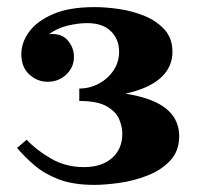

<svg xmlns="http://www.w3.org/2000/svg" viewBox="-20 -510 559 540"><path d="M246 -490Q278 -490 315.5 -484.5Q353 -479 387 -465Q421 -451 443 -426.5Q465 -402 465 -364Q465 -324 436 -295Q407 -266 349 -250.5Q291 -235 203 -235V-261Q232 -261 257.5 -274.5Q283 -288 299 -311.5Q315 -335 315 -365Q315 -399 292 -422Q269 -445 225 -445Q200 -445 170.5 -438Q141 -431 118 -414Q153 -417 170.5 -396.5Q188 -376 188 -350Q188 -321 166.5 -300.5Q145 -280 114 -280Q85 -280 62.5 -300.5Q40 -321 40 -358Q40 -390 61.5 -420Q83 -450 128.5 -470Q174 -490 246 -490ZM203 -255Q303 -255 364.5 -240.5Q426 -226 455 -197.5Q484 -169 484 -127Q484 -85 458.5 -58Q433 -31 394 -16Q355 -1 315 4.5Q275 10 245 10Q186 10 145.5 -5.5Q105 -21 77 -45Q49 -69 28 -94L55 -117Q82 -88 123.5 -64Q165 -40 216 -40Q266 -40 295 -65.5Q324 -91 324 -134Q324 -153 315.5 -174Q307 -195 281 -210.5Q255 -226 203 -226Z"/></svg>

Font: Brygada 1918
Style: Regular
Weight: 400
Designer: Mateusz Machalski | Borys Kosmynka | Przemek Hoffer
Foundry: NIEPODLEGLA 2018
Version: Version 3.006